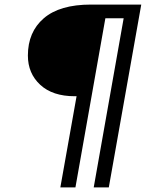

<svg xmlns="http://www.w3.org/2000/svg" viewBox="-20 -720 640 840"><path d="M244 100 315 -299H307Q210 -299 156 -349Q102 -399 102 -477Q102 -580 171.5 -640Q241 -700 378 -700H598L456 100H390L521 -640H441L310 100Z"/></svg>

Font: DM Mono Light
Style: Italic
Weight: 300
Italic angle: -10°
Designer: Colophon Foundry
Foundry: Colophon Foundry
Version: Version 1.000; ttfautohint (v1.8.2.53-6de2)